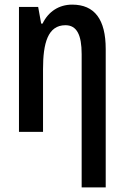

<svg xmlns="http://www.w3.org/2000/svg" viewBox="-20 -570 535 830"><path d="M333 240H437V-358C437 -486 389 -550 292 -550C235 -550 189 -520 164 -468H158L145 -540H62V0H166V-271C166 -384 187 -461 263 -461C312 -461 333 -419 333 -336Z"/></svg>

Font: Kathrein 67 Medium Condensed
Style: Regular
Weight: 500
Width: 3
Designer: Lazydogs Typefoundry, based on Open Sans by Ascender Corporation
Foundry: Lazydogs Typefoundry
Version: Version 1.003;PS 001.003;hotconv 1.0.88;makeotf.lib2.5.64775